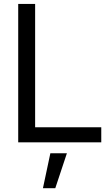

<svg xmlns="http://www.w3.org/2000/svg" viewBox="-20 -748 582 1009"><path d="M75.7 0V-727.5H164.6V-79.1H512.2V0ZM205.6 241.2 244.6 57.6H331.5L270.5 241.2Z"/></svg>

Font: Inter 28pt
Style: Regular
Weight: 400
Designer: Rasmus Andersson
Foundry: rsms
Version: Version 4.001;git-66647c0bb